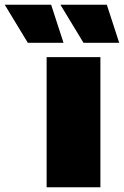

<svg xmlns="http://www.w3.org/2000/svg" viewBox="-146 -787 521 807"><path d="M50 0V-547H276V0ZM-29 -607 -126 -767H69L121 -607ZM205 -607 108 -767H303L355 -607Z"/></svg>

Font: Montserrat Black
Style: Regular
Weight: 900
Designer: Julieta Ulanovsky
Foundry: Julieta Ulanovsky
Version: Version 9.000; ttfautohint (v1.8.4.7-5d5b)